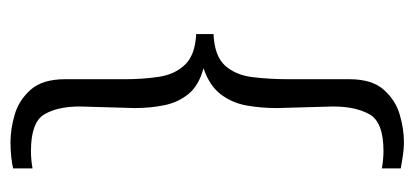

<svg xmlns="http://www.w3.org/2000/svg" viewBox="-232 -516 790 366"><g transform="rotate(-90 163.0 -333.0)"><path d="M25 36V0Q43 3 58 3Q113 3 128 -23.5Q143 -50 143 -93L140 -200Q140 -231 145 -258.5Q150 -286 166.5 -307.5Q183 -329 216 -340Q183 -349 167 -368.5Q151 -388 145.5 -414.5Q140 -441 140 -471L143 -576Q143 -618 128 -643.5Q113 -669 58 -669Q42 -669 25 -666V-703Q33 -705 46.5 -706.5Q60 -708 75 -708Q100 -708 127.5 -700Q155 -692 175 -669.5Q195 -647 195 -604V-490Q195 -456 199.5 -425.5Q204 -395 222.5 -375.5Q241 -356 281 -354V-321Q239 -319 221 -299Q203 -279 199 -247Q195 -215 195 -178V-62Q195 -19 175 3.5Q155 26 127.5 34Q100 42 75 42Q61 42 43 39Q25 36 25 36Z"/></g></svg>

Font: Epunda Sans Light
Style: Regular
Weight: 300
Designer: Simon Atzbach
Foundry: typofactur
Version: Version 2.204; ttfautohint (v1.8.4.7-5d5b)